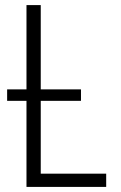

<svg xmlns="http://www.w3.org/2000/svg" viewBox="-20 -734 476 754"><path d="M397 -52V0H84V-338H8V-383H84V-714H140V-383H298V-338H140V-52Z"/></svg>

Font: Noto Sans Display Light Narrow
Style: Regular
Weight: 300
Width: 4
Designer: Monotype Design team
Foundry: Monotype Imaging Inc.
Version: Version 1.000